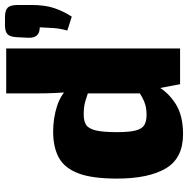

<svg xmlns="http://www.w3.org/2000/svg" viewBox="-12 -733 757 773"><g transform="rotate(-90 366.5 -346.5)"><path d="M223 -511Q278 -511 327 -495Q376 -479 410 -440L397 -365Q371 -373 348.5 -380.5Q326 -388 292 -388Q267 -388 251.5 -379Q236 -370 228.5 -341.5Q221 -313 221 -255Q221 -203 228 -177.5Q235 -152 250.5 -143.5Q266 -135 289 -135Q313 -135 329.5 -139.5Q346 -144 361 -152.5Q376 -161 394 -172L406 -92Q382 -48 335 -18Q288 12 213 12Q116 12 75 -57.5Q34 -127 34 -254Q34 -355 55.5 -410.5Q77 -466 119 -488.5Q161 -511 223 -511ZM558 -700V0H414L396 -94L377 -107V-426L383 -439Q380 -470 378.5 -505Q377 -540 377 -574V-700ZM683 -705Q711 -705 722 -694Q733 -683 733 -653V-600Q733 -544 720.5 -507Q708 -470 686 -436L630 -454Q638 -482 640 -509Q642 -536 643 -565Q599 -565 601 -611L603 -653Q604 -683 614.5 -694Q625 -705 653 -705Z"/></g></svg>

Font: Exo 2 ExtraBold
Style: Regular
Weight: 800
Designer: Natanael Gama
Foundry: Natanael Gama
Version: Version 2.010